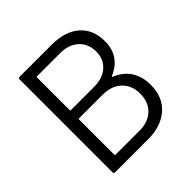

<svg xmlns="http://www.w3.org/2000/svg" viewBox="-184 -847 995 995"><g transform="rotate(-45 313.5 -350.0)"><path d="M445 -359Q499 -337 527 -294Q555 -251 555 -190Q555 -100 497.5 -50Q440 0 346 0H104Q94 0 94 -10V-690Q94 -700 104 -700H339Q436 -700 491.5 -652Q547 -604 547 -517Q547 -462 520.5 -423.5Q494 -385 445 -365Q440 -362 445 -359ZM165 -634V-394Q165 -390 169 -390H339Q402 -390 439.5 -423Q477 -456 477 -511Q477 -569 439.5 -603.5Q402 -638 339 -638H169Q165 -638 165 -634ZM484 -196Q484 -257 445.5 -293.5Q407 -330 342 -330H169Q165 -330 165 -326V-67Q165 -63 169 -63H346Q409 -63 446.5 -99Q484 -135 484 -196Z"/></g></svg>

Font: Barlow
Style: Regular
Weight: 400
Designer: Jeremy Tribby
Foundry: Tribby Type
Version: Version 1.408;December 10, 2018;FontCreator 11.5.0.2430 64-b